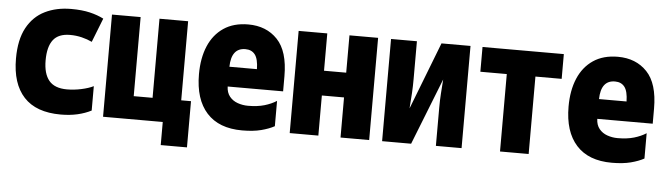

<svg xmlns="http://www.w3.org/2000/svg" viewBox="-45 -737 3590 1035"><g transform="rotate(5 1750.0 -219.5)"><path d="M296 8Q163 8 96.5 -64Q30 -136 30 -272Q30 -374 65 -438.5Q100 -503 162 -533.5Q224 -564 304 -564Q362 -564 404.5 -554Q447 -544 480 -527L429 -397Q404 -409 373.5 -416.5Q343 -424 310 -424Q247 -424 218.5 -387Q190 -350 190 -276Q190 -204 220.5 -167Q251 -130 318 -130Q356 -130 395.5 -138.5Q435 -147 461 -160V-28Q428 -11 387 -1.5Q346 8 296 8Z M525 0V-553H680V-125H782V-553H937V-125H990V125H848V0Z M1278 8Q1152 8 1086 -65Q1020 -138 1020 -274Q1020 -361 1047.5 -426Q1075 -491 1129 -527.5Q1183 -564 1262 -564Q1360 -564 1420 -501Q1480 -438 1480 -303V-221H1180Q1181 -188 1198 -167Q1215 -146 1242 -136.5Q1269 -127 1298 -127Q1349 -127 1386.5 -138Q1424 -149 1452 -167V-30Q1423 -14 1380.5 -3Q1338 8 1278 8ZM1180 -328H1329Q1328 -383 1310 -406.5Q1292 -430 1258 -430Q1182 -430 1180 -328Z M1535 0V-553H1690V-351H1810V-553H1965V0H1810V-217H1690V0Z M2035 0V-553H2175V-349Q2175 -310 2173 -274.5Q2171 -239 2167 -189L2308 -553H2465V0H2326V-208Q2326 -246 2328.5 -283Q2331 -320 2334 -360L2192 0Z M2673 0V-419H2530V-553H2970V-419H2828V0Z M3278 8Q3152 8 3086 -65Q3020 -138 3020 -274Q3020 -361 3047.5 -426Q3075 -491 3129 -527.5Q3183 -564 3262 -564Q3360 -564 3420 -501Q3480 -438 3480 -303V-221H3180Q3181 -188 3198 -167Q3215 -146 3242 -136.5Q3269 -127 3298 -127Q3349 -127 3386.5 -138Q3424 -149 3452 -167V-30Q3423 -14 3380.5 -3Q3338 8 3278 8ZM3180 -328H3329Q3328 -383 3310 -406.5Q3292 -430 3258 -430Q3182 -430 3180 -328Z"/></g></svg>

Font: Noto Sans Mono ExtraCondensed Black
Style: Regular
Weight: 900
Width: 2
Designer: Monotype Design Team
Foundry: Monotype Imaging Inc.
Version: Version 2.014